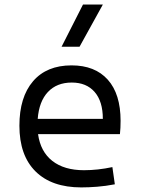

<svg xmlns="http://www.w3.org/2000/svg" viewBox="-20 -815 626 845"><path d="M337.9 9.8Q207.5 9.8 136.5 -60.5Q65.4 -130.9 65.4 -261.7Q65.4 -387.7 125.5 -457.5Q185.5 -527.3 294.9 -527.3Q397.9 -527.3 454.3 -464.4Q510.7 -401.4 510.7 -283.2Q510.7 -250.5 507.8 -224.6H147.5Q158.2 -147.5 210.4 -106.7Q262.7 -65.9 349.6 -65.9Q410.2 -65.9 474.6 -79.6L485.4 -3.9Q445.3 3.9 407.7 6.8Q370.1 9.8 337.9 9.8ZM146 -292H432.6Q432.6 -368.7 396.5 -410.2Q360.4 -451.7 295.9 -451.7Q230 -451.7 190.9 -410.2Q151.9 -368.7 146 -292ZM251 -609.4 345.2 -794.9H432.6L330.1 -609.4Z"/></svg>

Font: Cascadia Mono SemiLight
Style: Regular
Weight: 350
Monospace: yes
Designer: Aaron Bell
Foundry: Saja Typeworks
Version: Version 2404.023; ttfautohint (v1.8.4)